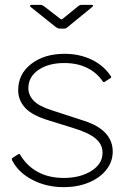

<svg xmlns="http://www.w3.org/2000/svg" viewBox="-20 -762 541 792"><path d="M245 -502Q180 -502 138.5 -473.5Q97 -445 97 -398Q97 -370 118.5 -347Q140 -324 194 -307L329 -263Q387 -244 416 -212Q445 -180 445 -137Q445 -95 418.5 -61.5Q392 -28 346 -9Q300 10 243 10Q171 10 113 -20.5Q55 -51 30 -101Q27 -107 32 -111L54 -125Q60 -129 63 -124Q90 -78 135.5 -53Q181 -28 243 -28Q311 -28 357 -57Q403 -86 403 -132Q403 -166 375 -190Q347 -214 285 -233L182 -265Q112 -286 83.5 -317.5Q55 -349 55 -390Q55 -457 109 -498.5Q163 -540 246 -540Q308 -540 358 -516Q408 -492 437 -448Q441 -443 436 -440L413 -425Q407 -421 404 -426Q380 -462 339.5 -482Q299 -502 245 -502ZM317 -742H358Q364 -742 364 -739Q364 -737 359 -732L261 -652Q260 -651 255.5 -647.5Q251 -644 245 -644H227Q218 -644 207 -653L108 -732Q103 -736 104 -739Q105 -742 110 -742H147Q151 -742 154.5 -740.5Q158 -739 162 -736L224 -688Q231 -682 234 -682Q236 -682 243 -688L302 -736Q309 -742 317 -742Z"/></svg>

Font: Libre Franklin Thin
Style: Regular
Weight: 250
Designer: Pablo Impallari, Rodrigo Fuenzalida
Foundry: Impallari Type
Version: Version 1.002; ttfautohint (v1.5)